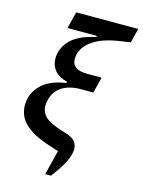

<svg xmlns="http://www.w3.org/2000/svg" viewBox="-133 -825 788 1060"><g transform="rotate(15 261.0 -294.5)"><path d="M268 18 218 2Q164 -15 127.5 -35Q91 -55 68.5 -77.5Q46 -100 36 -126Q26 -152 26 -181Q26 -245 72.5 -294Q119 -343 215 -357L217 -365Q170 -376 146 -404.5Q122 -433 122 -472Q122 -531 165.5 -577Q209 -623 309 -645L311 -652H143L167 -748H522L501 -666L454 -659Q349 -645 294.5 -608.5Q240 -572 229 -524Q226 -509 226 -495Q226 -468 247 -452Q268 -436 316 -436H396L373 -345H304Q235 -345 193 -317Q151 -289 140 -238Q138 -230 137 -222Q136 -214 136 -206Q136 -170 162 -144.5Q188 -119 257 -97L286 -88Q323 -77 337.5 -58.5Q352 -40 352 -14Q352 14 333.5 54Q315 94 266 159H233Z"/></g></svg>

Font: IBM Plex Serif Medm
Style: Italic
Weight: 500
Italic angle: -14°
Designer: Mike Abbink, Paul van der Laan, Pieter van Rosmalen
Foundry: Bold Monday
Version: Version 3.001